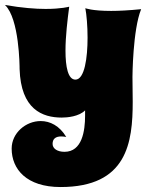

<svg xmlns="http://www.w3.org/2000/svg" viewBox="-23 -730 600 774"><path d="M546 -693C496 -688 456 -686 425 -686C347 -686 321 -697 321 -697C326 -671 330 -625 330 -578C330 -497 318 -409 281 -409C251 -409 241 -461 241 -526C241 -583 249 -650 256 -703C256 -703 225 -694 161 -694C120 -694 66 -698 -3 -710C55 -655 56 -463 56 -452C61 -289 148 -256 226 -256C248 -256 295 -260 320 -285C320 -278 320 -271 320 -264C320 -202 308 -118 237 -118C208 -118 189 -131 189 -150C189 -170 201 -180 224 -180C230 -180 237 -179 244 -178C217 -223 179 -242 141 -242C81 -242 24 -194 24 -131C24 -48 84 24 221 24C490 24 512 -156 512 -320C512 -354 511 -388 511 -420C511 -420 512 -610 546 -693Z"/></svg>

Font: Spicy Rice
Style: Regular
Weight: 400
Designer: Astigmatic (AOETI)
Foundry: Astigmatic (AOETI)
Version: Version 1.000